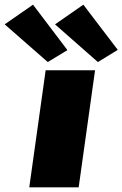

<svg xmlns="http://www.w3.org/2000/svg" viewBox="-118 -800 523 820"><path d="M288 -500 218 0H7L77 -500ZM238 -780 385 -587 300 -535 117 -696ZM23 -780 170 -586 86 -535 -98 -696Z"/></svg>

Font: Exo 2 Black
Style: Italic
Weight: 900
Italic angle: -8°
Designer: Natanael Gama
Foundry: Natanael Gama
Version: Version 2.010